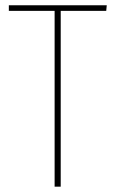

<svg xmlns="http://www.w3.org/2000/svg" viewBox="-20 -701 432 721"><path d="M380.9 -681.2 378.9 -660.2H208V0H185.1V-660.2H13.2V-681.2Z"/></svg>

Font: Fira Sans Compressed Thin
Style: Regular
Weight: 100
Width: 1
Designer: Carrois Corporate & Edenspiekermann AG
Foundry: Carrois Corporate GbR & Edenspiekermann AG
Version: Version 4.203;PS 004.203;hotconv 1.0.88;makeotf.lib2.5.64775